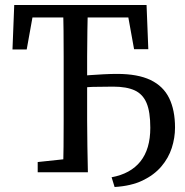

<svg xmlns="http://www.w3.org/2000/svg" viewBox="-20 -690 741 769"><path d="M30 -492 37 -670H567L574 -493H517L485 -670L532 -620H72L119 -670L87 -492ZM232 0Q234 -51 234.5 -102Q235 -153 235 -205.5Q235 -258 235 -310V-359Q235 -411 235 -463Q235 -515 234.5 -567Q234 -619 232 -670H332Q331 -620 330 -568Q329 -516 329 -464Q329 -412 329 -360V-310Q329 -259 329 -207Q329 -155 330 -103.5Q331 -52 332 0ZM439 59 427 20Q503 6 542.5 -43.5Q582 -93 582 -178Q582 -242 567 -277.5Q552 -313 519.5 -328Q487 -343 433 -343Q387 -343 351.5 -342Q316 -341 282 -333V-383Q310 -387 338.5 -389Q367 -391 395 -392.5Q423 -394 449 -394Q532 -394 583 -369.5Q634 -345 657.5 -297Q681 -249 681 -179Q681 -138 668 -97.5Q655 -57 626 -23Q597 11 551 33Q505 55 439 59ZM131 0V-41L272 -56H282V0Z"/></svg>

Font: Source Serif 4 Variable
Style: Regular
Weight: 400
Designer: Frank Grießhammer
Foundry: Adobe
Version: Version 4.005;hotconv 1.1.0;makeotfexe 2.6.0